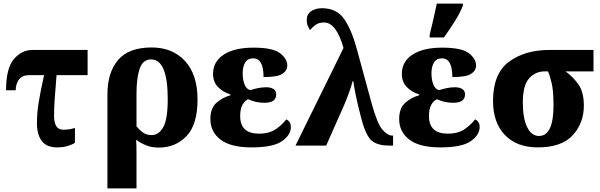

<svg xmlns="http://www.w3.org/2000/svg" viewBox="-20 -816 3362 1076"><path d="M300 10Q333 10 358.5 2.5Q384 -5 400 -16V-99Q370 -89 334 -89Q283 -89 283 -167Q283 -210 286.5 -261Q290 -312 297 -395H471V-536H161Q102 -536 58 -485Q14 -434 14 -310H68Q68 -345 86 -370Q104 -395 145 -395H227Q208 -310 197.5 -247Q187 -184 187 -126Q187 -62 214 -26Q241 10 300 10Z M582 240H745V49Q745 22 744.5 1Q744 -20 743 -33Q768 -14 799 -1.5Q830 11 870 11Q964 11 1025.5 -53.5Q1087 -118 1087 -258Q1087 -398 1017 -474Q947 -550 830 -550Q701 -550 641.5 -479.5Q582 -409 582 -287ZM830 -59Q801 -59 781 -73.5Q761 -88 745 -108V-293Q745 -378 762.5 -430.5Q780 -483 827 -483Q920 -483 920 -260Q920 -148 895 -103.5Q870 -59 830 -59Z M1389 10Q1511 10 1560.5 -25Q1610 -60 1610 -104Q1610 -136 1584 -147Q1564 -119 1527 -93Q1490 -67 1431 -67Q1326 -67 1326 -166Q1326 -206 1339 -229Q1352 -252 1371 -260Q1413 -240 1462 -240Q1528 -240 1528 -287Q1528 -308 1512 -317.5Q1496 -327 1473 -327Q1447 -327 1424.5 -322Q1402 -317 1383 -311Q1362 -315 1351 -341.5Q1340 -368 1340 -405Q1340 -442 1354 -465.5Q1368 -489 1399 -489Q1457 -489 1457 -384Q1534 -384 1562 -402Q1590 -420 1590 -449Q1590 -486 1550 -517.5Q1510 -549 1400 -549Q1294 -549 1234 -510Q1174 -471 1174 -402Q1174 -357 1201.5 -328.5Q1229 -300 1271 -287V-282Q1225 -269 1192 -239Q1159 -209 1159 -149Q1159 -77 1216 -33.5Q1273 10 1389 10Z M1636 0H1808L1904 -217Q1919 -250 1935 -294Q1951 -338 1956 -361H1960Q1962 -342 1973 -286Q1984 -230 2007 -144Q2033 -49 2067 -24.5Q2101 0 2160 0H2183V-56H2179Q2153 -56 2124 -88.5Q2095 -121 2064 -232L1980 -540Q1951 -648 1909 -709Q1867 -770 1784 -770Q1749 -770 1724 -753.5Q1699 -737 1699 -703Q1699 -684 1705 -670.5Q1711 -657 1717 -647Q1729 -662 1747.5 -676Q1766 -690 1796 -690Q1865 -690 1905 -547Z M2388 -606H2468Q2497 -647 2527 -694Q2557 -741 2574 -784V-796H2428Q2420 -756 2408.5 -707.5Q2397 -659 2388 -621ZM2447 10Q2569 10 2618.5 -25Q2668 -60 2668 -104Q2668 -136 2642 -147Q2622 -119 2585 -93Q2548 -67 2489 -67Q2384 -67 2384 -166Q2384 -206 2397 -229Q2410 -252 2429 -260Q2471 -240 2520 -240Q2586 -240 2586 -287Q2586 -308 2570 -317.5Q2554 -327 2531 -327Q2505 -327 2482.5 -322Q2460 -317 2441 -311Q2420 -315 2409 -341.5Q2398 -368 2398 -405Q2398 -442 2412 -465.5Q2426 -489 2457 -489Q2515 -489 2515 -384Q2592 -384 2620 -402Q2648 -420 2648 -449Q2648 -486 2608 -517.5Q2568 -549 2458 -549Q2352 -549 2292 -510Q2232 -471 2232 -402Q2232 -357 2259.5 -328.5Q2287 -300 2329 -287V-282Q2283 -269 2250 -239Q2217 -209 2217 -149Q2217 -77 2274 -33.5Q2331 10 2447 10Z M2994 10Q3127 10 3189.5 -58Q3252 -126 3252 -224Q3252 -302 3219.5 -346Q3187 -390 3149 -416H3306V-536H3058Q2922 -536 2832.5 -470Q2743 -404 2743 -250Q2743 -129 2809.5 -59.5Q2876 10 2994 10ZM3001 -54Q2958 -54 2934 -104Q2910 -154 2910 -242Q2910 -337 2945 -376.5Q2980 -416 3033 -416H3051Q3062 -392 3072 -348.5Q3082 -305 3082 -226Q3082 -54 3001 -54Z"/></svg>

Font: Noto Serif SemiCondensed Extra
Style: Regular
Weight: 800
Width: 4
Designer: Monotype Design Team
Foundry: Monotype Imaging Inc.
Version: Version 1.002